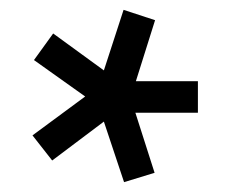

<svg xmlns="http://www.w3.org/2000/svg" viewBox="-20 -733 463 390"><path d="M382 -504H255L294 -382L232 -363L191 -486L86 -407L46 -458L153 -537L49 -611L88 -665L191 -590L231 -713L295 -692L256 -568H382Z"/></svg>

Font: TitilliumWebSemiBold
Style: Bold
Weight: 600
Version: Version 1.001;PS 57.000;hotconv 1.0.70;makeotf.lib2.5.55311